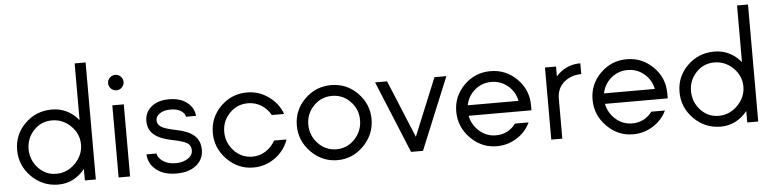

<svg xmlns="http://www.w3.org/2000/svg" viewBox="-44 -935 4696 1167"><g transform="rotate(-5 2303.5 -351.5)"><path d="M380.4 -104.5Q429.7 -154.3 429.7 -219.7Q429.7 -285.2 380.9 -333Q332 -380.9 266.1 -380.9Q200.2 -380.9 155.3 -333.5Q110.4 -286.1 109.9 -219.7Q109.9 -153.3 154.8 -104Q200.2 -55.2 265.6 -55.2Q331.1 -55.2 380.4 -104.5ZM434.1 0V-69.8Q368.2 11.2 271.5 11.2Q174.8 10.7 107.4 -57.6Q40 -126 40 -219.7Q40 -313.5 106.9 -379.9Q173.8 -446.3 271 -446.8Q368.2 -446.8 434.1 -368.2V-713.9H501V0Z M640.1 0V-439.9H710V0ZM706.8 -543Q692.9 -528.8 673.3 -528.8Q653.8 -528.8 639.9 -543Q626 -557.1 626 -576.2Q626 -595.2 639.9 -609.1Q653.8 -623 673.3 -623Q692.9 -623 706.8 -609.1Q720.7 -595.2 720.7 -576.2Q720.7 -557.1 706.8 -543Z M820.8 -125H881.8Q886.7 -97.2 917.2 -76.7Q947.8 -56.2 992.7 -56.2Q1037.6 -56.2 1067.6 -75.7Q1097.7 -95.2 1097.7 -125.5Q1097.7 -155.8 1074.7 -170.4Q1051.8 -185.1 981.2 -199Q910.6 -212.9 874.3 -243.4Q837.9 -273.9 837.9 -326.7Q837.9 -379.4 877.9 -413.1Q918 -446.8 985.8 -446.8Q1053.7 -446.8 1095.2 -414.8Q1136.7 -382.8 1141.6 -332H1080.6Q1075.7 -355 1051.8 -369.4Q1027.8 -383.8 989.3 -383.8Q950.7 -383.8 925.3 -367.4Q899.9 -351.1 899.9 -325.9Q899.9 -300.8 923.3 -285.4Q946.8 -270 1016.4 -256.3Q1085.9 -242.7 1122.3 -211.4Q1158.7 -180.2 1158.7 -123Q1158.7 -65.9 1114.3 -29.5Q1069.8 6.8 993.2 6.8Q916.5 6.8 870.1 -30Q823.7 -66.9 820.8 -125Z M1461.9 -380.9Q1396 -380.9 1349.9 -333.5Q1303.7 -286.1 1303.7 -219.7Q1303.7 -153.3 1349.6 -104.2Q1395.5 -55.2 1461.9 -55.2Q1505.9 -55.2 1542.7 -78.6Q1579.6 -102.1 1600.6 -141.1H1676.8Q1653.8 -74.2 1594.7 -31.5Q1535.6 11.2 1461.9 11.2Q1369.1 11.2 1301.5 -57.4Q1233.9 -126 1233.9 -219.7Q1233.9 -313.5 1300.8 -380.1Q1367.7 -446.8 1461.9 -446.8Q1533.7 -446.8 1592.8 -404.8Q1651.9 -362.8 1675.8 -296.9H1600.6Q1579.6 -335 1543.2 -357.9Q1506.8 -380.9 1461.9 -380.9Z M1816.4 -219.7Q1816.4 -153.3 1862.3 -104.5Q1907.7 -55.7 1974.1 -55.2Q2040.5 -55.2 2086.4 -104Q2132.3 -153.3 2132.3 -219.7Q2132.3 -286.1 2086.4 -333.5Q2040.5 -380.9 1974.6 -380.9Q1908.7 -380.9 1862.8 -333.5Q1816.9 -286.1 1816.4 -219.7ZM1974.6 11.2Q1881.3 10.7 1814 -57.6Q1746.6 -126 1746.6 -219.7Q1746.6 -313.5 1813.5 -379.9Q1880.4 -446.3 1974.6 -446.8Q2068.8 -446.8 2135.3 -379.9Q2201.7 -313 2202.6 -219.7Q2202.6 -126.5 2135.3 -57.6Q2067.9 11.2 1974.6 11.2Z M2424.3 0 2243.2 -439.9H2316.4L2461.4 -88.9L2605.5 -439.9H2678.2L2497.1 0Z M2792 -252H3102.1Q3090.8 -308.1 3047.6 -344.5Q3004.4 -380.9 2946.8 -380.9Q2889.2 -380.9 2846.2 -344.5Q2803.2 -308.1 2792 -252ZM3175.3 -219.2V-188H2792Q2803.2 -131.8 2846.7 -93.5Q2890.1 -55.2 2947.3 -55.2Q3022.5 -55.2 3068.8 -116.2H3151.9Q3124 -58.1 3068.6 -23.4Q3013.2 11.2 2947.3 11.2Q2854.5 11.2 2786.9 -57.4Q2719.2 -126 2719.2 -219.7Q2719.2 -313.5 2786.1 -380.1Q2853 -446.8 2947 -446.8Q3041 -446.8 3108.2 -380.1Q3175.3 -313.5 3175.3 -219.2Z M3347.2 -439.9V-379.9Q3406.2 -446.8 3496.1 -446.8V-380.9Q3434.1 -380.9 3390.6 -344Q3347.2 -307.1 3347.2 -243.2V0H3279.8V-439.9Z M3623.5 -252H3933.6Q3922.4 -308.1 3879.2 -344.5Q3835.9 -380.9 3778.3 -380.9Q3720.7 -380.9 3677.7 -344.5Q3634.8 -308.1 3623.5 -252ZM4006.8 -219.2V-188H3623.5Q3634.8 -131.8 3678.2 -93.5Q3721.7 -55.2 3778.8 -55.2Q3854 -55.2 3900.4 -116.2H3983.4Q3955.6 -58.1 3900.1 -23.4Q3844.7 11.2 3778.8 11.2Q3686 11.2 3618.4 -57.4Q3550.8 -126 3550.8 -219.7Q3550.8 -313.5 3617.7 -380.1Q3684.6 -446.8 3778.6 -446.8Q3872.6 -446.8 3939.7 -380.1Q4006.8 -313.5 4006.8 -219.2Z M4421.9 -104.5Q4471.2 -154.3 4471.2 -219.7Q4471.2 -285.2 4422.4 -333Q4373.5 -380.9 4307.6 -380.9Q4241.7 -380.9 4196.8 -333.5Q4151.9 -286.1 4151.4 -219.7Q4151.4 -153.3 4196.3 -104Q4241.7 -55.2 4307.1 -55.2Q4372.6 -55.2 4421.9 -104.5ZM4475.6 0V-69.8Q4409.7 11.2 4313 11.2Q4216.3 10.7 4148.9 -57.6Q4081.5 -126 4081.5 -219.7Q4081.5 -313.5 4148.4 -379.9Q4215.3 -446.3 4312.5 -446.8Q4409.7 -446.8 4475.6 -368.2V-713.9H4542.5V0Z"/></g></svg>

Font: Arcon-Regular
Style: Regular
Weight: 400
Designer: M. Zarth
Foundry: martin zarth - visuelle & digitale kommunikation
Version: Version 1.131;PS 001.131;hotconv 1.0.70;makeotf.lib2.5.58329